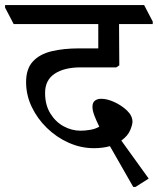

<svg xmlns="http://www.w3.org/2000/svg" viewBox="-48 -640 623 758"><path d="M487 98H478L386 -63Q358 -55 323 -55Q271 -55 223 -76.5Q175 -98 137 -135Q99 -172 77 -218.5Q55 -265 55 -316Q55 -368 81.5 -397Q108 -426 155 -437.5Q202 -449 265 -449H340V-545H6L-28 -610V-620H521L555 -555V-545H422Q422 -503 422.5 -458.5Q423 -414 423 -382L411 -374H270Q206 -374 168 -349Q130 -324 130 -273Q130 -226 150.5 -192.5Q171 -159 203 -141.5Q235 -124 270 -124Q288 -124 308.5 -127.5Q329 -131 344 -140Q332 -164 324.5 -184Q317 -204 317 -218Q317 -235 326.5 -242.5Q336 -250 352 -250Q375 -250 403.5 -237Q432 -224 453.5 -203.5Q475 -183 475 -159Q475 -148 466 -126Q457 -104 431 -85L539 65Z"/></svg>

Font: Tiro Devanagari Sanskrit
Style: Regular
Weight: 400
Designer: Devanagari: John Hudson & Fiona Ross. Latin: John Hudson.
Foundry: Tiro Typeworks Ltd.
Version: Version 1.52